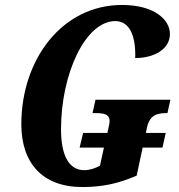

<svg xmlns="http://www.w3.org/2000/svg" viewBox="-20 -744 721 774"><path d="M531 -36 555 -149H635L648 -208H568L572 -228C583 -281 614 -288 651 -288H655L667 -342H365L353 -288H366C400 -288 422 -283 422 -256C422 -250 420 -238 415 -218L413 -208H315L301 -149H399L383 -76C365 -66 342 -58 320 -58C253 -58 226 -126 226 -223C226 -446 324 -659 445 -659C505 -659 528 -594 525 -510C602 -510 665 -546 665 -607C665 -666 600 -724 472 -724C231 -724 66 -505 66 -243C66 -88 150 10 312 10C396 10 459 -5 531 -36Z"/></svg>

Font: Noto Serif Condensed Extra
Style: Italic
Weight: 800
Width: 3
Italic angle: -12°
Designer: Monotype Design Team
Foundry: Monotype Imaging Inc.
Version: Version 1.901